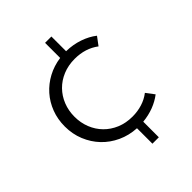

<svg xmlns="http://www.w3.org/2000/svg" viewBox="-200 -684 907 907"><g transform="rotate(-45 253.5 -230.5)"><path d="M303.2 -578.2V-480Q348.6 -479.1 388.6 -465.5Q428.6 -451.8 458.2 -428.6L427.7 -387.7Q377.3 -425.9 306.4 -425.9Q263.2 -425.9 227.5 -411.1Q191.8 -396.4 166.1 -370.2Q140.5 -344.1 126.4 -308.9Q112.3 -273.6 112.3 -232.7Q112.3 -192.3 126.4 -157Q140.5 -121.8 166.1 -95.7Q191.8 -69.5 227.5 -54.5Q263.2 -39.5 306.8 -39.5Q341.4 -39.5 372 -49.1Q402.7 -58.6 427.3 -77.7L458.2 -36.8Q431.8 -16.4 398 -3.4Q364.1 9.5 325.5 13.2V117.3H282.7V14.1Q232.3 11.4 189.1 -8.6Q145.9 -28.6 114.5 -61.6Q83.2 -94.5 65.2 -138.4Q47.3 -182.3 47.3 -232.7Q47.3 -280.9 63.2 -322.7Q79.1 -364.5 107.7 -396.8Q136.4 -429.1 175.5 -450Q214.5 -470.9 260.9 -477.3V-578.2Z"/></g></svg>

Font: Spartan
Style: Regular
Weight: 400
Designer: Matt Bailey, Mirko Velimirovic
Foundry: Matt Bailey
Version: Version 1.005